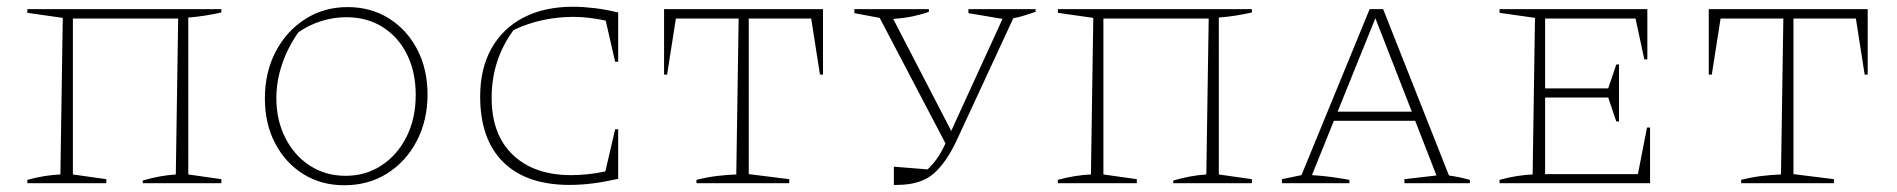

<svg xmlns="http://www.w3.org/2000/svg" viewBox="-20 -543 5621 569"><path d="M196 -488V-26L295 -12V0H61V-10Q86 -17 111 -21Q136 -25 159 -26L166 -490L61 -505V-516H636V-506Q614 -501 589 -497Q564 -493 538 -491V-26L636 -12V0H403V-8Q454 -23 501 -26L508 -488Z M1000 6Q932 6 879 -27Q826 -60 795.5 -118Q765 -176 765 -251Q765 -329 797 -390Q829 -451 884.5 -486.5Q940 -522 1010 -522Q1079 -522 1132.5 -488.5Q1186 -455 1216.5 -396.5Q1247 -338 1247 -263Q1247 -186 1215 -125Q1183 -64 1127.5 -29Q1072 6 1000 6ZM1004 -22Q1064 -22 1111 -53Q1158 -84 1185 -138Q1212 -192 1212 -262Q1212 -329 1186.5 -381Q1161 -433 1114.5 -462.5Q1068 -492 1006 -492Q969 -492 932 -480.5Q895 -469 864 -447Q832 -401 815.5 -351.5Q799 -302 799 -252Q799 -187 825.5 -134.5Q852 -82 898.5 -52Q945 -22 1004 -22Z M1668 5Q1540 5 1471.5 -62.5Q1403 -130 1403 -257Q1403 -340 1436.5 -399.5Q1470 -459 1531.5 -491Q1593 -523 1678 -523Q1707 -523 1741 -519Q1775 -515 1812 -506V-360H1803L1775 -482Q1751 -487 1727 -490Q1703 -493 1679 -493Q1634 -493 1589 -483.5Q1544 -474 1502 -454Q1437 -366 1437 -253Q1437 -144 1500 -84Q1563 -24 1673 -24Q1695 -24 1720.5 -26.5Q1746 -29 1774 -35L1803 -160H1812V-13Q1772 -4 1737 0.5Q1702 5 1668 5Z M2419 -516V-322H2410L2384 -488H2199V-27L2319 -12V0H2044V-10Q2076 -18 2105 -21.5Q2134 -25 2162 -26L2169 -488H1983L1957 -322H1948V-516Z M2629 5V-49L2729 -41Q2742 -53 2755 -70.5Q2768 -88 2782 -118L2587 -490L2512 -504V-516H2733V-508Q2711 -500 2684.5 -494.5Q2658 -489 2627 -487L2799 -155L2951 -487L2850 -504V-516H3049V-508Q3031 -502 3015.5 -497Q3000 -492 2983 -489L2817 -131Q2786 -63 2747.5 -29Q2709 5 2638 5Z M3250 -488V-26L3349 -12V0H3115V-10Q3140 -17 3165 -21Q3190 -25 3213 -26L3220 -490L3115 -505V-516H3690V-506Q3668 -501 3643 -497Q3618 -493 3592 -491V-26L3690 -12V0H3457V-8Q3508 -23 3555 -26L3562 -488Z M4274 -23Q4286 -21 4292.5 -20Q4299 -19 4308 -17Q4317 -15 4336 -10V0H4142V-12L4237 -23L4174 -185H3933L3868 -24Q3900 -22 3925.5 -18.5Q3951 -15 3979 -10V0H3779V-12L3837 -24L4039 -516H4079ZM3944 -212H4164L4056 -489Z M4861 -165H4870V0H4424V-10Q4449 -17 4474 -21Q4499 -25 4522 -26L4529 -490L4424 -505V-516H4862V-367H4853L4827 -488H4559V-281H4746L4770 -352H4778V-183H4770L4746 -254H4559V-27H4834Z M5515 -516V-322H5506L5480 -488H5295V-27L5415 -12V0H5140V-10Q5172 -18 5201 -21.5Q5230 -25 5258 -26L5265 -488H5079L5053 -322H5044V-516Z"/></svg>

Font: Piazzolla SC Thin
Style: Regular
Weight: 100
Designer: Juan Pablo del Peral
Foundry: Huerta Tipografica
Version: Version 1.330